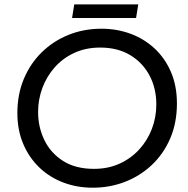

<svg xmlns="http://www.w3.org/2000/svg" viewBox="-20 -844 856 876"><path d="M403.4 12.4Q330.8 12.4 268.2 -11.5Q205.6 -35.4 158.9 -80.4Q112.2 -125.4 85.7 -188.1Q59.2 -250.8 59.2 -328.4Q59.2 -413 88.5 -483.4Q117.8 -553.8 170.4 -605.3Q223 -656.8 292.6 -684.9Q362.2 -713 443.4 -713Q512.4 -713 574.6 -690.3Q636.8 -667.6 684.5 -623.6Q732.2 -579.6 759.7 -516.3Q787.2 -453 787.2 -372.2Q787.2 -283.2 756.5 -212.2Q725.8 -141.2 672.2 -90.9Q618.6 -40.6 549.6 -14.1Q480.6 12.4 403.4 12.4ZM409 -73.6Q473.2 -73.6 525.4 -97.3Q577.6 -121 615.1 -162Q652.6 -203 672.9 -255.8Q693.2 -308.6 693.2 -367.8Q693.2 -441 662.1 -499.7Q631 -558.4 573.7 -592.7Q516.4 -627 437.4 -627Q371.6 -627 319 -602.7Q266.4 -578.4 229.6 -536.8Q192.8 -495.2 173.3 -442.6Q153.8 -390 153.8 -332.8Q153.8 -264.4 182.3 -205.3Q210.8 -146.2 267.5 -109.9Q324.2 -73.6 409 -73.6ZM308.8 -761.8 318.8 -823.8H610.8L600.8 -761.8Z"/></svg>

Font: MuseoModerno Thin
Style: Italic
Weight: 100
Italic angle: -9°
Designer: Pablo Cosgaya, Héctor Gatti, Marcela Romero, and the Authors of The MuseoModerno Project.
Foundry: Omnibus-Type Team
Version: Version 1.003